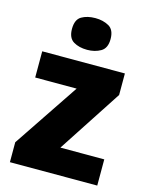

<svg xmlns="http://www.w3.org/2000/svg" viewBox="-116 -840 708 913"><g transform="rotate(15 238.5 -383.5)"><path d="M453 0H23V-98L239 -420H35V-549H442V-443L237 -129H453ZM239 -767Q277 -767 305.5 -751Q334 -735 334 -689Q334 -644 305.5 -627.5Q277 -611 239 -611Q199 -611 171.5 -627.5Q144 -644 144 -689Q144 -735 171.5 -751Q199 -767 239 -767Z"/></g></svg>

Font: Noto Sans Disp ExtBd
Style: Regular
Weight: 800
Designer: Monotype Design Team
Foundry: Monotype Imaging Inc.
Version: Version 2.000;GOOG;noto-source:20170915:90ef993387c0; ttfaut